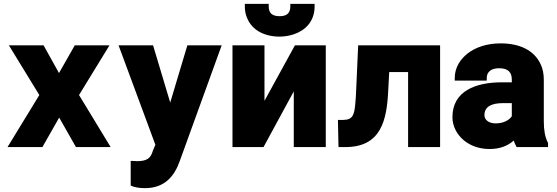

<svg xmlns="http://www.w3.org/2000/svg" viewBox="-20 -763 2889 996"><path d="M19 0H200L287 -153L374 0H554L390 -270L548 -528H368L286 -384L206 -528H26L184 -270Z M595 -528 786 -12 771 24V25C760 59 740 73 691 73C685 73 678 72 670 72H658V200C679 209 703 213 732 213C839 213 887 145 913 71L1130 -528H952L863 -231L774 -528Z M1186 0H1347L1504 -289V0H1670V-528H1510L1352 -240V-528H1186ZM1250 -730C1250 -707 1254 -687 1263 -667C1288 -607 1351 -573 1431 -573C1457 -573 1482 -578 1504 -585C1563 -605 1612 -651 1612 -730V-743H1486V-730C1486 -696 1469 -679 1431 -679C1393 -679 1374 -694 1374 -730V-743H1250Z M1733 -141 1736 0H1771C1956 0 1987 -137 1994 -296L1999 -389H2097V0H2263V-528H1838L1828 -305C1827 -273 1825 -246 1823 -224C1818 -170 1811 -141 1761 -141Z M2327 -155C2327 -131 2333 -109 2343 -89C2372 -32 2435 10 2520 10C2574 10 2615 -7 2645 -34C2648 -23 2655 -10 2660 0H2823V-22L2821 -25C2807 -54 2801 -88 2801 -134V-348C2801 -379 2796 -407 2784 -431C2751 -501 2678 -538 2577 -538C2506 -538 2447 -518 2405 -485C2371 -458 2339 -416 2339 -358V-345H2505V-358C2505 -391 2529 -409 2569 -409C2615 -409 2635 -389 2635 -350V-336H2584C2449 -336 2327 -292 2327 -155ZM2493 -166C2493 -210 2530 -228 2589 -228H2635V-160C2621 -139 2591 -123 2551 -123C2517 -123 2493 -140 2493 -166Z"/></svg>

Font: Asimov Pro
Style: Ult
Weight: 900
Designer: Google
Version: Version 2.000980; 2014